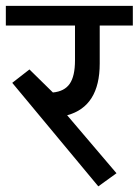

<svg xmlns="http://www.w3.org/2000/svg" viewBox="-35 -645 484 671"><path d="M227.1 -434.1V-555.7H-14.6V-624.5H429.2V-555.7H313.5V-422.9Q313.5 -272.9 199.7 -242.2L372.1 -39.6L308.6 6.3L7.8 -355.5L67.9 -402.3L149.9 -321.8Q190.4 -325.7 208.7 -352.3Q227.1 -378.9 227.1 -434.1Z"/></svg>

Font: Yantramanav
Style: Regular
Weight: 400
Version: Version 1.000;PS 1.0;hotconv 1.0.72;makeotf.lib2.5.5900; ttf